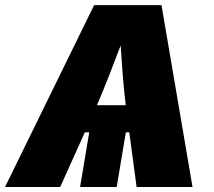

<svg xmlns="http://www.w3.org/2000/svg" viewBox="-43 -748 858 768"><path d="M-22.9 0 333.5 -727.5H603L727.1 0H503.4L474.1 -218.8H460.4L423.8 0H277.3L314 -218.8H296.4L197.8 0ZM344.7 -327.1H460Q453.1 -384.8 448.2 -445.1Q443.4 -505.4 439.5 -565.9Q416.5 -505.4 393.1 -445.1Q369.6 -384.8 344.7 -327.1Z"/></svg>

Font: Inter Black
Style: Italic
Weight: 900
Italic angle: -9.39999°
Designer: Rasmus Andersson
Foundry: rsms
Version: Version 4.000;git-a52131595